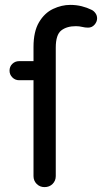

<svg xmlns="http://www.w3.org/2000/svg" viewBox="-20 -760 417 785"><path d="M162 5Q143 5 130 -8Q117 -21 117 -40V-432H58Q42 -432 30.5 -443.5Q19 -455 19 -471Q19 -488 30.5 -499Q42 -510 58 -510H117V-568Q117 -631 139.5 -669Q162 -707 197 -723.5Q232 -740 267 -740Q292 -740 314 -734.5Q336 -729 354 -720Q363 -716 370 -706.5Q377 -697 377 -685Q377 -671 366.5 -659Q356 -647 340 -647Q328 -647 316 -650Q304 -653 290 -653Q253 -653 230.5 -635.5Q208 -618 208 -565V-40Q208 -21 195 -8Q182 5 162 5Z"/></svg>

Font: Varela Round
Style: Regular
Weight: 400
Designer: Joe Prince, Avraham Cornfeld
Foundry: Joe Prince, Avraham Cornfeld
Version: Version 3.010; ttfautohint (v1.8.4.7-5d5b)